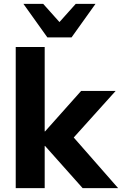

<svg xmlns="http://www.w3.org/2000/svg" viewBox="-20 -981 636 1001"><path d="M62 0V-736H213V-296H215L403 -507H583L340 -237V-292L596 0H411L215 -220H213V0ZM227 -786 102 -961H205L290 -866L375 -961H478L353 -786Z"/></svg>

Font: Mulish ExtraLight ExtraBold
Style: Regular
Weight: 800
Version: Version 3.603